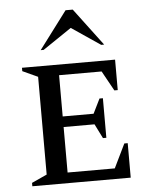

<svg xmlns="http://www.w3.org/2000/svg" viewBox="-56 -858 703 904"><g transform="rotate(-5 295.5 -406.0)"><path d="M60 0V-16L132 -49V-511L60 -544V-560H500V-416H484L432 -510H231V-315H377L411 -384H427V-197H411L377 -265H231V-50H454L509 -163H525V0ZM155 -635 288 -812H322L455 -635H441L305 -727L169 -635Z"/></g></svg>

Font: Spectral SC Medium
Style: Regular
Weight: 500
Designer: Jean-Baptiste Levee
Foundry: Production Type
Version: Version 2.001